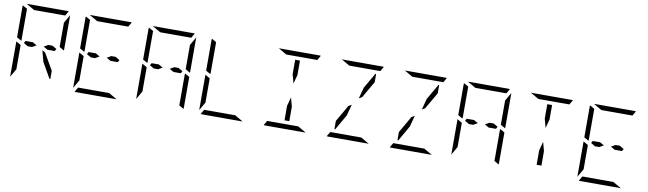

<svg xmlns="http://www.w3.org/2000/svg" viewBox="-48 -1724 8256 2448"><g transform="rotate(10 4080.0 -500.0)"><path d="M99 -558V-959Q99 -968 101 -972L161 -938V-928V-892V-866V-735V-548V-531L157 -525ZM161 -265V-155L99 -47V-500V-505L161 -469V-452ZM253 -469 197 -502 214 -531H308L362 -500L308 -469ZM253 -938 146 -1000H408H676Q686 -1000 690 -998L655 -938H625H439H377ZM717 -953V-500V-495L655 -531V-550V-735V-845ZM508 -531H563L619 -498L602 -469H508L454 -500ZM485 -429 609 -214V-108H598L484 -307L445 -452Z M915 -558V-959Q915 -968 917 -972L977 -938V-928V-892V-866V-735V-548V-531L973 -525ZM977 -265V-155L915 -47V-500V-505L977 -469V-452ZM1069 -469 1013 -502 1030 -531H1124L1178 -500L1124 -469ZM1069 -938 962 -1000H1224H1492Q1502 -1000 1506 -998L1471 -938H1441H1255H1193ZM1379 -62 1486 0H1224H956Q946 0 942 -2L977 -62H1007H1193H1255ZM1324 -531H1379L1435 -498L1418 -469H1324L1270 -500Z M1731 -558V-959Q1731 -968 1733 -972L1793 -938V-928V-892V-866V-735V-548V-531L1789 -525ZM2291 -475 2349 -442V-41Q2349 -32 2347 -28L2287 -62V-70V-82V-108V-134V-265V-450V-469ZM1793 -265V-155L1731 -47V-500V-505L1793 -469V-452ZM1885 -469 1829 -502 1846 -531H1940L1994 -500L1940 -469ZM1885 -938 1778 -1000H2040H2308Q2318 -1000 2322 -998L2287 -938H2257H2071H2009ZM2349 -953V-500V-495L2287 -531V-550V-735V-845ZM2140 -531H2195L2251 -498L2234 -469H2140L2086 -500Z M2547 -558V-959Q2547 -968 2549 -972L2609 -938V-928V-892V-866V-735V-548V-531L2605 -525ZM2609 -265V-155L2547 -47V-500V-505L2609 -469V-452ZM3011 -62 3118 0H2856H2588Q2578 0 2574 -2L2609 -62H2639H2825H2887Z M3703 -295V-108H3641V-295L3672 -410ZM3517 -938 3410 -1000H3672H3940Q3950 -1000 3954 -998L3919 -938H3889H3703H3641ZM3827 -62 3934 0H3672H3404Q3394 0 3390 -2L3425 -62H3455H3641H3703ZM3641 -705V-892H3703V-705L3672 -590Z M4451 -452 4412 -307 4298 -108H4287V-214L4411 -429ZM4333 -938 4226 -1000H4488H4756Q4766 -1000 4770 -998L4735 -938H4705H4519H4457ZM4643 -62 4750 0H4488H4220Q4210 0 4206 -2L4241 -62H4271H4457H4519ZM4525 -548 4564 -693 4679 -892H4689V-786L4565 -571Z M5267 -452 5228 -307 5114 -108H5103V-214L5227 -429ZM5149 -938 5042 -1000H5304H5572Q5582 -1000 5586 -998L5551 -938H5521H5335H5273ZM5459 -62 5566 0H5304H5036Q5026 0 5022 -2L5057 -62H5087H5273H5335ZM5341 -548 5380 -693 5495 -892H5505V-786L5381 -571Z M5811 -558V-959Q5811 -968 5813 -972L5873 -938V-928V-892V-866V-735V-548V-531L5869 -525ZM6371 -475 6429 -442V-41Q6429 -32 6427 -28L6367 -62V-70V-82V-108V-134V-265V-450V-469ZM5873 -265V-155L5811 -47V-500V-505L5873 -469V-452ZM5965 -469 5909 -502 5926 -531H6020L6074 -500L6020 -469ZM5965 -938 5858 -1000H6120H6388Q6398 -1000 6402 -998L6367 -938H6337H6151H6089ZM6429 -953V-500V-495L6367 -531V-550V-735V-845ZM6220 -531H6275L6331 -498L6314 -469H6220L6166 -500Z M6967 -295V-108H6905V-295L6936 -410ZM6781 -938 6674 -1000H6936H7204Q7214 -1000 7218 -998L7183 -938H7153H6967H6905ZM6905 -705V-892H6967V-705L6936 -590Z M7443 -558V-959Q7443 -968 7445 -972L7505 -938V-928V-892V-866V-735V-548V-531L7501 -525ZM7505 -265V-155L7443 -47V-500V-505L7505 -469V-452ZM7597 -469 7541 -502 7558 -531H7652L7706 -500L7652 -469ZM7597 -938 7490 -1000H7752H8020Q8030 -1000 8034 -998L7999 -938H7969H7783H7721ZM7907 -62 8014 0H7752H7484Q7474 0 7470 -2L7505 -62H7535H7721H7783ZM7852 -531H7907L7963 -498L7946 -469H7852L7798 -500Z"/></g></svg>

Font: DSEG14 Modern Mini
Style: Light
Weight: 300
Designer: Keshikan(Twitter:@keshinomi_88pro)
Version: Version 0.46